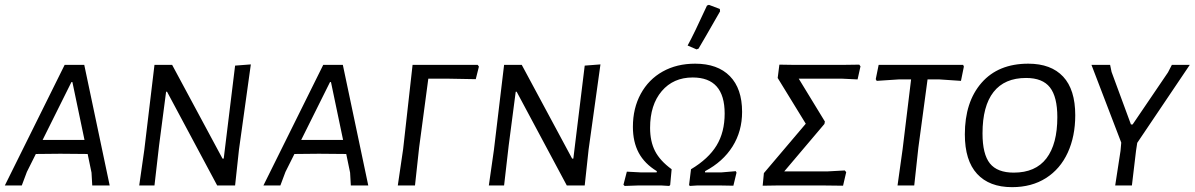

<svg xmlns="http://www.w3.org/2000/svg" viewBox="-23 -766 4934 793"><path d="M430 0H358L355 -53L339 -130L226 -131L125 -130L88 -56L67 0H-3L244 -498H325ZM276 -427H272L153 -188H326Z M964 -148 948 0H874L667 -387H663L634 -165L615 0H552L573 -147L615 -498H688L896 -111H901L948 -495L1013 -500Z M1498 0H1426L1423 -53L1407 -130L1294 -131L1193 -130L1156 -56L1135 0H1065L1312 -498H1393ZM1344 -427H1340L1221 -188H1394Z M1955 -491 1942 -439 1831 -441H1746L1708 -156L1691 0H1620L1642 -150L1681 -498H1950Z M2408 -148 2392 0H2318L2111 -387H2107L2078 -165L2059 0H1996L2017 -147L2059 -498H2132L2340 -111H2345L2392 -495L2457 -500Z M2552 -3 2566 -57 2623 -54H2689L2690 -59Q2639 -90 2615 -135Q2591 -180 2591 -242Q2591 -319 2623.5 -378.5Q2656 -438 2714 -470.5Q2772 -503 2848 -503Q2941 -503 2991.5 -451.5Q3042 -400 3042 -304Q3042 -224 3002.5 -161Q2963 -98 2889 -59V-54H2957L3016 -59L3019 -53L3006 1L2950 0H2857L2826 2L2823 -2L2831 -67Q2903 -110 2936.5 -165Q2970 -220 2970 -297Q2970 -446 2838 -446Q2758 -446 2710 -389.5Q2662 -333 2662 -238Q2662 -182 2682.5 -142Q2703 -102 2751 -67L2745 -2L2741 2L2708 0H2614L2557 2ZM2905 -746 2950 -729 2951 -719 2893 -618 2862 -565 2854 -562 2817 -578Q2843 -625 2897 -743Z M3132 -51 3305 -255 3189 -444 3196 -499 3259 -498H3456L3526 -499L3531 -492L3519 -438L3456 -441H3276L3384 -264L3382 -254L3216 -58H3393L3466 -62L3472 -55L3459 1L3374 0H3191L3127 1Z M3958 -491 3946 -432 3857 -438H3808L3770 -156L3753 0H3684L3705 -150L3740 -438H3689L3598 -432L3594 -439L3606 -498H3955Z M4418 -290Q4418 -203 4387 -135.5Q4356 -68 4297 -30.5Q4238 7 4157 7Q4063 7 4012.5 -48Q3962 -103 3962 -211Q3962 -345 4031 -424Q4100 -503 4224 -503Q4318 -503 4368 -449.5Q4418 -396 4418 -290ZM4035 -215Q4035 -129 4065.5 -91Q4096 -53 4164 -53Q4254 -53 4299 -112Q4344 -171 4344 -282Q4344 -366 4313.5 -405Q4283 -444 4215 -444Q4126 -444 4080.5 -386Q4035 -328 4035 -215Z M4674 -176 4669 -143 4652 0H4583L4605 -143L4608 -177L4485 -498H4562L4568 -469L4648 -252H4655L4801 -467L4817 -498H4891Z"/></svg>

Font: Alegreya Sans SC
Style: Italic
Weight: 400
Italic angle: -7°
Designer: Juan Pablo del Peral
Foundry: Huerta Tipografica
Version: Version 2.008; ttfautohint (v1.6)